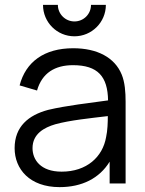

<svg xmlns="http://www.w3.org/2000/svg" viewBox="-20 -753 596 788"><path d="M285.5 -604C356.5 -604 414.5 -661.5 414.5 -733H353.5C353.5 -695.5 323.5 -665 285.5 -665C248 -665 217.5 -695.5 217.5 -733H156.5C156.5 -661.5 214 -604 285.5 -604ZM224.5 15C316.5 15 388 -21 430 -89.5V0H495.5V-335.5C495.5 -375.5 492.5 -415.5 479.5 -447C451 -517 379 -555 280.5 -555C161.5 -555 85.5 -499 60.5 -402.5L132 -381.5C152.5 -453.5 205.5 -485.5 279.5 -485.5C382 -485.5 422 -438.5 423.5 -341C351.5 -331 250.5 -319.5 177.5 -302C97 -280.5 40 -233.5 40 -145C40 -59 102 15 224.5 15ZM233 -48.5C146 -48.5 113.5 -98 113.5 -145C113.5 -203.5 161 -229.5 207 -243C266.5 -259.5 351.5 -268 422.5 -276.5C422.5 -252 421.5 -217 415.5 -190.5C401.5 -109 336 -48.5 233 -48.5Z"/></svg>

Font: Manrope
Style: Regular
Weight: 400
Designer: Mikhail Sharanda
Foundry: Mikhail Sharanda
Version: Version 4.505